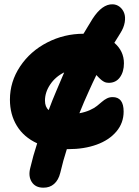

<svg xmlns="http://www.w3.org/2000/svg" viewBox="-20 -681 643 888"><path d="M180.2 187Q143.6 187 126.7 160.4Q109.9 133.8 120.1 95.2Q132.8 40.5 151.9 -18.1Q90.3 -46.4 58.1 -98.9Q25.9 -151.4 25.9 -220.2Q25.9 -303.2 73 -373.8Q120.1 -444.3 198.5 -484.6Q276.9 -524.9 366.2 -524.9Q370.1 -531.2 385.3 -556.6Q400.4 -582 408.2 -594.2Q452.6 -662.6 501 -661.1Q519 -660.6 533.2 -649.7Q547.4 -638.7 554.2 -620.8Q561 -603 556.9 -577.9Q552.7 -552.7 536.1 -526.9Q531.7 -519 522.5 -504.9Q513.2 -490.7 508.8 -482.9Q553.2 -444.8 553.2 -388.2Q553.2 -349.1 534.7 -323.5Q516.1 -297.9 482.9 -297.9Q478 -297.9 473.4 -298.8Q468.8 -299.8 465.6 -300.8Q462.4 -301.8 458 -304.7Q453.6 -307.6 451.4 -309.1Q449.2 -310.5 444.6 -314.9Q439.9 -319.3 438.5 -320.6Q437 -321.8 431.9 -327.4Q426.8 -333 425.8 -334Q410.6 -303.2 391.1 -259.8Q368.2 -210 347.2 -157.2Q374 -162.1 395.3 -171.6Q416.5 -181.2 428.7 -191.2Q440.9 -201.2 451.7 -210.4Q462.4 -219.7 474.4 -225.8Q486.3 -231.9 501 -231.9Q551.8 -231.9 551.8 -165Q551.8 -112.3 518.1 -72.5Q484.4 -32.7 426.8 -12Q369.1 8.8 295.9 8.8H289.1Q272 61.5 258.8 118.2Q250.5 151.9 230.2 169.7Q210 187.5 180.2 187ZM240.2 -259.8Q258.8 -304.7 276.9 -346.2Q236.3 -326.2 212.2 -290.3Q188 -254.4 188 -215.8Q188 -186.5 205.1 -171.9Q221.7 -216.8 240.2 -259.8Z"/></svg>

Font: Shantell Sans Irregular
Style: Regular
Weight: 800
Designer: Stephen Nixon, Anya Danilova, Shantell Martin
Foundry: Arrow Type
Version: Version 1.006;[9816181b4]